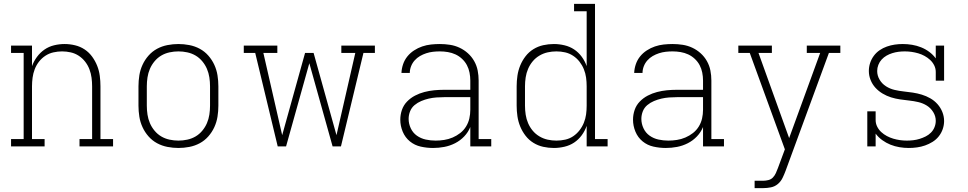

<svg xmlns="http://www.w3.org/2000/svg" viewBox="-20 -755 4990 990"><path d="M37 0V-38H102V-482H37V-520H145V-414Q154 -439 170.5 -461.5Q187 -484 209.5 -499.5Q232 -515 259 -521.5Q286 -528 313 -528Q340 -528 367 -521.5Q394 -515 416.5 -500Q439 -485 455 -463Q471 -441 481 -416Q491 -391 494.5 -364Q498 -337 498 -310V-38H563V0H390V-38H455V-310Q455 -332 452 -354.5Q449 -377 441 -398Q433 -419 419 -437Q405 -455 386 -467.5Q367 -480 344.5 -485Q322 -490 300 -490Q278 -490 255.5 -485Q233 -480 214 -467.5Q195 -455 181 -437Q167 -419 159 -398Q151 -377 148 -354.5Q145 -332 145 -310V-38H210V0Z M900 8Q872 8 843.5 2.5Q815 -3 790 -16.5Q765 -30 746 -51.5Q727 -73 715 -99Q703 -125 698.5 -153.5Q694 -182 694 -210V-310Q694 -338 698.5 -366.5Q703 -395 715 -421Q727 -447 746 -468.5Q765 -490 790 -503.5Q815 -517 843.5 -522.5Q872 -528 900 -528Q928 -528 956.5 -522.5Q985 -517 1010 -503.5Q1035 -490 1054 -468.5Q1073 -447 1085 -421Q1097 -395 1101.5 -366.5Q1106 -338 1106 -310V-210Q1106 -182 1101.5 -153.5Q1097 -125 1085 -99Q1073 -73 1054 -51.5Q1035 -30 1010 -16.5Q985 -3 956.5 2.5Q928 8 900 8ZM900 -30Q923 -30 946 -35Q969 -40 988.5 -51.5Q1008 -63 1023 -81Q1038 -99 1047 -120Q1056 -141 1059.5 -164Q1063 -187 1063 -210V-310Q1063 -333 1059.5 -356Q1056 -379 1047 -400Q1038 -421 1023 -439Q1008 -457 988.5 -468.5Q969 -480 946 -485Q923 -490 900 -490Q877 -490 854 -485Q831 -480 811.5 -468.5Q792 -457 777 -439Q762 -421 753 -400Q744 -379 740.5 -356Q737 -333 737 -310V-210Q737 -187 740.5 -164Q744 -141 753 -120Q762 -99 777 -81Q792 -63 811.5 -51.5Q831 -40 854 -35Q877 -30 900 -30Z M1412 0 1296 -482H1237V-520H1410V-482H1338L1435 -58L1553 -482H1597L1715 -58L1812 -482H1740V-520H1913V-482H1854L1738 0H1695L1575 -429L1455 0Z M2213 8Q2181 8 2149.5 1Q2118 -6 2093.5 -26Q2069 -46 2056.5 -76Q2044 -106 2044 -138Q2044 -164 2052.5 -188.5Q2061 -213 2079 -231.5Q2097 -250 2120 -262Q2143 -274 2168 -280.5Q2193 -287 2218.5 -289.5Q2244 -292 2270 -292H2405V-340Q2405 -360 2401 -380.5Q2397 -401 2387.5 -419Q2378 -437 2362.5 -451.5Q2347 -466 2328.5 -474.5Q2310 -483 2289.5 -486.5Q2269 -490 2248 -490Q2230 -490 2212.5 -488Q2195 -486 2178 -480.5Q2161 -475 2145.5 -466Q2130 -457 2118 -443.5Q2106 -430 2099.5 -413Q2093 -396 2093 -379H2050Q2051 -402 2058.5 -424Q2066 -446 2080.5 -464Q2095 -482 2115 -495Q2135 -508 2157 -515.5Q2179 -523 2202 -525.5Q2225 -528 2248 -528Q2274 -528 2300 -524Q2326 -520 2349.5 -509Q2373 -498 2392.5 -480.5Q2412 -463 2425 -440Q2438 -417 2443 -391.5Q2448 -366 2448 -340V-38H2513V0H2405V-100Q2394 -73 2373.5 -51.5Q2353 -30 2326.5 -16.5Q2300 -3 2271 2.5Q2242 8 2213 8ZM2226 -30Q2248 -30 2270.5 -33.5Q2293 -37 2314 -46Q2335 -55 2353 -69Q2371 -83 2383 -102.5Q2395 -122 2400 -144Q2405 -166 2405 -189V-254H2270Q2250 -254 2230 -252.5Q2210 -251 2190.5 -246.5Q2171 -242 2152 -234Q2133 -226 2117.5 -213Q2102 -200 2094.5 -181Q2087 -162 2087 -142Q2087 -117 2098 -93.5Q2109 -70 2129.5 -55.5Q2150 -41 2175 -35.5Q2200 -30 2226 -30Z M2836 8Q2808 8 2781 2Q2754 -4 2730.5 -18.5Q2707 -33 2690 -55Q2673 -77 2662.5 -102.5Q2652 -128 2648 -155.5Q2644 -183 2644 -210V-310Q2644 -337 2648 -364.5Q2652 -392 2662.5 -417.5Q2673 -443 2690 -465Q2707 -487 2730.5 -501.5Q2754 -516 2781 -522Q2808 -528 2836 -528Q2863 -528 2890.5 -521.5Q2918 -515 2940.5 -500Q2963 -485 2979.5 -462.5Q2996 -440 3005 -414V-697H2940V-735H3048V-38H3113V0H3005V-106Q2996 -80 2979.5 -57.5Q2963 -35 2940.5 -20Q2918 -5 2890.5 1.5Q2863 8 2836 8ZM2849 -30Q2872 -30 2894.5 -35Q2917 -40 2935.5 -52.5Q2954 -65 2968 -83Q2982 -101 2990.5 -122Q2999 -143 3002 -165Q3005 -187 3005 -210V-310Q3005 -333 3002 -355Q2999 -377 2990.5 -398Q2982 -419 2968 -437Q2954 -455 2935 -467.5Q2916 -480 2894 -485Q2872 -490 2849 -490Q2826 -490 2803.5 -485Q2781 -480 2761 -468Q2741 -456 2726.5 -438.5Q2712 -421 2703 -400Q2694 -379 2690.5 -356Q2687 -333 2687 -310V-210Q2687 -187 2690.5 -164Q2694 -141 2703 -120Q2712 -99 2726.5 -81.5Q2741 -64 2761 -52Q2781 -40 2803.5 -35Q2826 -30 2849 -30Z M3413 8Q3381 8 3349.5 1Q3318 -6 3293.5 -26Q3269 -46 3256.5 -76Q3244 -106 3244 -138Q3244 -164 3252.5 -188.5Q3261 -213 3279 -231.5Q3297 -250 3320 -262Q3343 -274 3368 -280.5Q3393 -287 3418.5 -289.5Q3444 -292 3470 -292H3605V-340Q3605 -360 3601 -380.5Q3597 -401 3587.5 -419Q3578 -437 3562.5 -451.5Q3547 -466 3528.5 -474.5Q3510 -483 3489.5 -486.5Q3469 -490 3448 -490Q3430 -490 3412.5 -488Q3395 -486 3378 -480.5Q3361 -475 3345.5 -466Q3330 -457 3318 -443.5Q3306 -430 3299.5 -413Q3293 -396 3293 -379H3250Q3251 -402 3258.5 -424Q3266 -446 3280.5 -464Q3295 -482 3315 -495Q3335 -508 3357 -515.5Q3379 -523 3402 -525.5Q3425 -528 3448 -528Q3474 -528 3500 -524Q3526 -520 3549.5 -509Q3573 -498 3592.5 -480.5Q3612 -463 3625 -440Q3638 -417 3643 -391.5Q3648 -366 3648 -340V-38H3713V0H3605V-100Q3594 -73 3573.5 -51.5Q3553 -30 3526.5 -16.5Q3500 -3 3471 2.5Q3442 8 3413 8ZM3426 -30Q3448 -30 3470.5 -33.5Q3493 -37 3514 -46Q3535 -55 3553 -69Q3571 -83 3583 -102.5Q3595 -122 3600 -144Q3605 -166 3605 -189V-254H3470Q3450 -254 3430 -252.5Q3410 -251 3390.5 -246.5Q3371 -242 3352 -234Q3333 -226 3317.5 -213Q3302 -200 3294.5 -181Q3287 -162 3287 -142Q3287 -117 3298 -93.5Q3309 -70 3329.5 -55.5Q3350 -41 3375 -35.5Q3400 -30 3426 -30Z M3871 215V177H3915Q3928 177 3942 173.5Q3956 170 3965.5 160Q3975 150 3980.5 137.5Q3986 125 3991 112L4027 15L3846 -482H3787V-520H3960V-482H3891L4049 -43L4209 -482H4140V-520H4313V-482H4254L4031 125Q4024 144 4015 162.5Q4006 181 3990.5 194Q3975 207 3955 211Q3935 215 3915 215Z M4666 8Q4642 8 4618 4Q4594 0 4571.5 -9Q4549 -18 4529 -32.5Q4509 -47 4495 -66V0H4452V-181H4495V-136Q4495 -118 4503 -102Q4511 -86 4524 -74Q4537 -62 4553 -53.5Q4569 -45 4586 -40Q4603 -35 4620.5 -32.5Q4638 -30 4656 -30Q4672 -30 4689 -32Q4706 -34 4722 -39Q4738 -44 4753 -51.5Q4768 -59 4780 -71Q4792 -83 4798.5 -99Q4805 -115 4805 -132Q4805 -156 4792 -177Q4779 -198 4759 -210.5Q4739 -223 4715.5 -228.5Q4692 -234 4668.5 -236.5Q4645 -239 4621 -242.5Q4597 -246 4574.5 -253Q4552 -260 4531 -272.5Q4510 -285 4494 -302.5Q4478 -320 4469 -342.5Q4460 -365 4460 -389Q4460 -410 4466.5 -430Q4473 -450 4485.5 -467Q4498 -484 4515.5 -496Q4533 -508 4553 -515Q4573 -522 4593.5 -525Q4614 -528 4635 -528Q4659 -528 4683 -524Q4707 -520 4729.5 -511Q4752 -502 4771.5 -487.5Q4791 -473 4805 -454V-520H4848V-339H4805V-384Q4805 -402 4797 -418Q4789 -434 4776 -446Q4763 -458 4747.5 -466.5Q4732 -475 4715 -480Q4698 -485 4680.5 -487.5Q4663 -490 4645 -490Q4629 -490 4613 -488Q4597 -486 4581 -481Q4565 -476 4551 -468Q4537 -460 4526 -448Q4515 -436 4509 -420.5Q4503 -405 4503 -389Q4503 -365 4515.5 -344Q4528 -323 4548.5 -310Q4569 -297 4592.5 -291.5Q4616 -286 4639.5 -283.5Q4663 -281 4686.5 -277.5Q4710 -274 4733 -267Q4756 -260 4777 -248Q4798 -236 4814 -218Q4830 -200 4839 -177.5Q4848 -155 4848 -131Q4848 -110 4841 -89.5Q4834 -69 4820.5 -52Q4807 -35 4788.5 -23.5Q4770 -12 4750 -5Q4730 2 4708.5 5Q4687 8 4666 8Z"/></svg>

Font: Iosevka Etoile Extralight
Style: Regular
Weight: 200
Designer: Belleve Invis
Foundry: Belleve Invis
Version: Version 22.1.2; ttfautohint (v1.8.4)